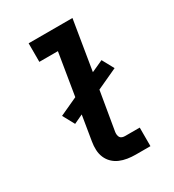

<svg xmlns="http://www.w3.org/2000/svg" viewBox="-178 -838 855 941"><g transform="rotate(-30 250.0 -367.5)"><path d="M312 0Q289 0 266.5 -3.5Q244 -7 224 -15.5Q204 -24 188.5 -39Q173 -54 164.5 -74Q156 -94 155 -117Q154 -140 158 -163L181 -303L130 -279L94 -345L196 -392L235 -630H130V-735H378L332 -455L398 -485L434 -419L317 -365L280 -146Q279 -138 280 -130Q281 -122 285 -116Q289 -110 296.5 -107.5Q304 -105 312 -105H395V0Z"/></g></svg>

Font: Iosevka SS04 Extrabold Oblique
Style: Regular
Weight: 800
Italic angle: -9°
Monospace: yes
Designer: Belleve Invis
Foundry: Belleve Invis
Version: Version 19.0.0; ttfautohint (v1.8.4)